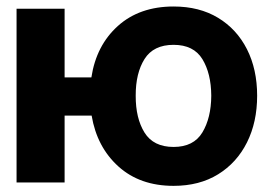

<svg xmlns="http://www.w3.org/2000/svg" viewBox="-20 -573 870 603"><path d="M182.9 -545.5V-329.9H267Q282.3 -430.4 350.3 -491.5Q418.3 -552.6 525.2 -552.6Q606.2 -552.6 665 -517Q723.7 -481.5 755.7 -418.3Q787.6 -355.1 787.6 -272.4Q787.6 -189.6 755.7 -125.7Q723.7 -61.8 665 -25.6Q606.2 10.7 525.2 10.7Q419.4 10.7 351.9 -50.2Q284.4 -111.2 267.8 -209.9H182.9V0H32V-545.5ZM525.2 -111.5Q588.1 -111.5 615.6 -157.1Q643.1 -202.8 643.5 -272.4Q643.1 -342.3 615.6 -387.3Q588.1 -432.2 525.2 -432.2Q462 -432.2 433.9 -387.6Q405.9 -343 406.2 -272.4Q405.9 -201.7 433.9 -156.6Q462 -111.5 525.2 -111.5Z"/></svg>

Font: Inter UI
Style: Bold
Weight: 700
Designer: Rasmus Andersson
Foundry: rsms
Version: 3.2;8d6f07862